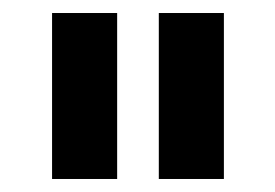

<svg xmlns="http://www.w3.org/2000/svg" viewBox="-20 -720 423 295"><path d="M60 -700H160V-445H60ZM224 -700H324V-445H224Z"/></svg>

Font: TypoPRO Montserrat Alternates
Style: Regular
Weight: 500
Designer: Julieta Ulanovsky
Foundry: Julieta Ulanovsky
Version: Version 6.001